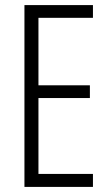

<svg xmlns="http://www.w3.org/2000/svg" viewBox="-20 -734 432 754"><path d="M345 0V-51H131V-349H333V-399H131V-664H345V-714H76V0Z"/></svg>

Font: Noto Sans Georgian ExtraCondensed Light
Style: Regular
Weight: 300
Width: 2
Designer: Monotype Design Team, Akaki Razmadze
Foundry: Google LLC
Version: Version 2.005